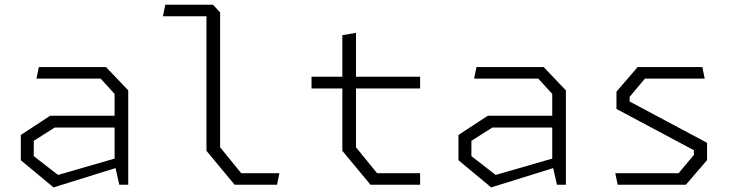

<svg xmlns="http://www.w3.org/2000/svg" viewBox="-20 -785 3140 816"><path d="M467 -88V-386L407.5 -451H135L145 -500H430.5L525 -401V0H487ZM68.5 -104V-211.5L193 -293H491.5V-243H212.5L123.5 -186.5V-121.5L226.5 -41.5L491.5 -118V-77L207.5 11.5Z M857.5 -144V-734L876.5 -716H672.5L682.5 -765H885L915.5 -732.5V-159L1005 -49H1167.5L1157.5 0H977Z M1435 -144V-635.5L1493 -645.5V-159L1582.5 -49H1765.5V0H1554.5ZM1304 -459H1765.5V-409H1304Z M2327 -88V-386L2267.5 -451H1995L2005 -500H2290.5L2385 -401V0H2347ZM1928.5 -104V-211.5L2053 -293H2351.5V-243H2072.5L1983.5 -186.5V-121.5L2086.5 -41.5L2351.5 -118V-77L2067.5 11.5Z M2595 -49H2864L2929 -126.5V-146.5L2600 -322V-395.5L2690 -500H2965L2975 -451H2721L2656 -373.5V-353.5L2985 -178V-104.5L2895 0H2605Z"/></svg>

Font: Monaspace Krypton Var
Style: Regular
Weight: 400
Designer: Riley Cran and the Lettermatic Team
Version: Version 1.101 (Monaspace Krypton Var)